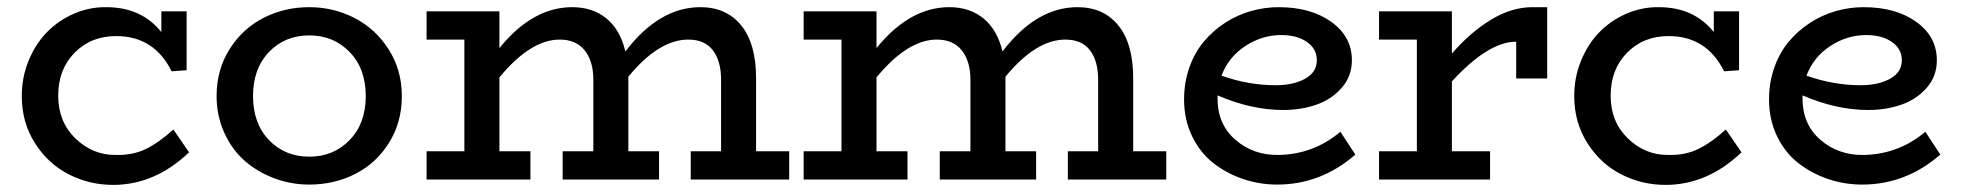

<svg xmlns="http://www.w3.org/2000/svg" viewBox="-20 -503 5495 538"><path d="M465.8 -140.1 509.8 -76.2Q414.1 15.1 296.9 15.1Q230 15.1 171.9 -14.9Q113.8 -44.9 77.4 -102.8Q41 -160.6 41 -233.9Q41 -286.1 60.1 -332.8Q79.1 -379.4 111.1 -412.4Q143.1 -445.3 186.5 -464.4Q230 -483.4 277.8 -482.9Q376.5 -482.9 432.1 -413.1V-471.2H502.9V-306.2L460.9 -303.2Q412.1 -401.9 305.2 -401.9Q234.9 -401.9 189 -355.2Q143.1 -308.6 143.1 -234.9Q143.1 -162.1 190.9 -115.5Q238.8 -68.8 303.2 -68.8Q352.1 -67.4 389.4 -85.9Q426.8 -104.5 465.8 -140.1Z M846.7 14.2Q794.9 14.2 747.8 -3.7Q700.7 -21.5 665 -53Q629.4 -84.5 608.2 -131.6Q586.9 -178.7 586.9 -233.9Q586.9 -307.6 623.3 -365.2Q659.7 -422.9 718.5 -452.9Q777.3 -482.9 846.7 -482.9Q914.1 -482.9 972.9 -452.9Q1031.7 -422.9 1068.8 -365Q1106 -307.1 1106 -233.9Q1106 -160.6 1070.3 -103.3Q1034.7 -45.9 975.8 -15.9Q917 14.2 846.7 14.2ZM846.7 -64Q914.6 -64 959.7 -110.6Q1004.9 -157.2 1004.9 -233.9Q1004.9 -310.5 959.7 -357.2Q914.6 -403.8 846.7 -403.8Q778.3 -403.8 733.6 -357.2Q689 -310.5 689 -233.9Q689 -157.2 733.6 -110.6Q778.3 -64 846.7 -64Z M2098.6 -79.1H2191.4V0H1915.5V-79.1H2000.5V-279.8Q2000.5 -332 1977.5 -362.1Q1954.6 -392.1 1908.7 -392.1Q1826.2 -392.1 1740.7 -288.1V-283.2V-79.1H1826.7V0H1556.6V-79.1H1642.6V-279.8Q1642.6 -331.5 1618.4 -361.8Q1594.2 -392.1 1548.3 -392.1Q1466.8 -392.1 1379.4 -286.1V-79.1H1466.3V0H1175.3V-79.1H1281.2V-392.1H1175.3V-471.2H1379.4V-368.2Q1472.2 -482.9 1583.5 -482.9Q1640.6 -482.9 1679.2 -451.4Q1717.8 -419.9 1732.4 -358.9Q1827.1 -482.9 1942.4 -482.9Q2015.6 -482.9 2057.1 -431.6Q2098.6 -380.4 2098.6 -283.2Z M3155.3 -79.1H3248V0H2972.2V-79.1H3057.1V-279.8Q3057.1 -332 3034.2 -362.1Q3011.2 -392.1 2965.3 -392.1Q2882.8 -392.1 2797.4 -288.1V-283.2V-79.1H2883.3V0H2613.3V-79.1H2699.2V-279.8Q2699.2 -331.5 2675 -361.8Q2650.9 -392.1 2605 -392.1Q2523.4 -392.1 2436 -286.1V-79.1H2522.9V0H2231.9V-79.1H2337.9V-392.1H2231.9V-471.2H2436V-368.2Q2528.8 -482.9 2640.1 -482.9Q2697.3 -482.9 2735.8 -451.4Q2774.4 -419.9 2789.1 -358.9Q2883.8 -482.9 2999 -482.9Q3072.3 -482.9 3113.8 -431.6Q3155.3 -380.4 3155.3 -283.2Z M3735.8 -133.8 3777.8 -69.8Q3681.2 14.2 3558.6 14.2Q3508.8 14.2 3462.4 -1.7Q3416 -17.6 3379.2 -46.6Q3342.3 -75.7 3320.1 -121.8Q3297.9 -168 3297.9 -224.1Q3297.9 -272 3312.7 -314Q3327.6 -356 3353.3 -386.5Q3378.9 -417 3412.6 -439Q3446.3 -460.9 3484.9 -471.9Q3523.4 -482.9 3563 -482.9Q3652.8 -482.9 3710.4 -441.7Q3768.1 -400.4 3768.1 -334Q3768.1 -289.6 3739.7 -257.1Q3711.4 -224.6 3668.7 -209.7Q3626 -194.8 3575.7 -194.8Q3486.3 -194.8 3391.6 -235.8V-227.1Q3391.6 -154.8 3441.7 -111.3Q3491.7 -67.9 3562 -68.8Q3660.6 -70.3 3735.8 -133.8ZM3569.8 -404.8Q3516.6 -404.8 3469.5 -374Q3422.4 -343.3 3402.8 -291Q3478 -264.2 3554.7 -264.2Q3604.5 -264.2 3637.2 -282.5Q3669.9 -300.8 3669.9 -334Q3669.9 -366.2 3642.1 -385.5Q3614.3 -404.8 3569.8 -404.8Z M4273.4 -482.9H4315.4V-283.2H4228.5V-386.2Q4150.4 -386.2 4048.3 -274.9V-79.1H4155.3V0H3844.2V-79.1H3950.2V-392.1H3844.2V-471.2H4048.3V-353Q4101.1 -413.6 4158.7 -448.2Q4216.3 -482.9 4273.4 -482.9Z M4815.9 -140.1 4859.9 -76.2Q4764.2 15.1 4647 15.1Q4580.1 15.1 4522 -14.9Q4463.9 -44.9 4427.5 -102.8Q4391.1 -160.6 4391.1 -233.9Q4391.1 -286.1 4410.2 -332.8Q4429.2 -379.4 4461.2 -412.4Q4493.2 -445.3 4536.6 -464.4Q4580.1 -483.4 4627.9 -482.9Q4726.6 -482.9 4782.2 -413.1V-471.2H4853V-306.2L4811 -303.2Q4762.2 -401.9 4655.3 -401.9Q4585 -401.9 4539.1 -355.2Q4493.2 -308.6 4493.2 -234.9Q4493.2 -162.1 4541 -115.5Q4588.9 -68.8 4653.3 -68.8Q4702.1 -67.4 4739.5 -85.9Q4776.9 -104.5 4815.9 -140.1Z M5375 -133.8 5417 -69.8Q5320.3 14.2 5197.8 14.2Q5147.9 14.2 5101.6 -1.7Q5055.2 -17.6 5018.3 -46.6Q4981.4 -75.7 4959.2 -121.8Q4937 -168 4937 -224.1Q4937 -272 4951.9 -314Q4966.8 -356 4992.4 -386.5Q5018.1 -417 5051.8 -439Q5085.4 -460.9 5124 -471.9Q5162.6 -482.9 5202.1 -482.9Q5292 -482.9 5349.6 -441.7Q5407.2 -400.4 5407.2 -334Q5407.2 -289.6 5378.9 -257.1Q5350.6 -224.6 5307.9 -209.7Q5265.1 -194.8 5214.8 -194.8Q5125.5 -194.8 5030.8 -235.8V-227.1Q5030.8 -154.8 5080.8 -111.3Q5130.9 -67.9 5201.2 -68.8Q5299.8 -70.3 5375 -133.8ZM5209 -404.8Q5155.8 -404.8 5108.6 -374Q5061.5 -343.3 5042 -291Q5117.2 -264.2 5193.8 -264.2Q5243.7 -264.2 5276.4 -282.5Q5309.1 -300.8 5309.1 -334Q5309.1 -366.2 5281.2 -385.5Q5253.4 -404.8 5209 -404.8Z"/></svg>

Font: BioRhyme
Style: Regular
Weight: 400
Designer: Aoife Mooney
Foundry: Aoife Mooney Type
Version: Version 1.500;PS 001.500;hotconv 1.0.88;makeotf.lib2.5.64775